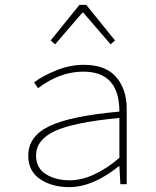

<svg xmlns="http://www.w3.org/2000/svg" viewBox="-20 -756 640 788"><path d="M264 12Q194 12 145 -20.5Q96 -53 96 -117Q96 -197 183 -238.5Q270 -280 470 -298Q470 -462 322 -462Q226 -462 136 -394L120 -418Q154 -444 210.5 -467Q267 -490 324 -490Q414 -490 457 -439.5Q500 -389 500 -310V0H474L470 -74H468Q361 12 264 12ZM266 -16Q361 -16 470 -108V-272Q282 -254 205 -218Q128 -182 128 -118Q128 -66 168.5 -41Q209 -16 266 -16ZM206 -574 188 -590 306 -736H334L452 -590L434 -574L322 -704H318Z"/></svg>

Font: TypoPRO Source Code Pro
Style: Regular
Weight: 200
Monospace: yes
Designer: Paul D. Hunt, Teo Tuominen
Foundry: Adobe Systems Incorporated
Version: Version 2.010;PS 1.0;hotconv 1.0.84;makeotf.lib2.5.63406